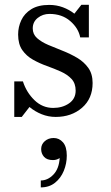

<svg xmlns="http://www.w3.org/2000/svg" viewBox="-20 -490 474 821"><path d="M156 147.3Q156 127.3 171.4 113.7Q186.8 100.1 209.6 100.1Q233.2 100.1 249.4 118.7Q265.6 137.3 265.6 175.3Q265.6 209.3 252.8 240.5Q240 271.7 215.2 291.5Q190.4 311.3 154.4 311.3V281.7Q184 281.7 208.2 256.7Q232.4 231.7 235.2 185.7Q230.4 189.3 223 191.9Q215.6 194.5 206.4 194.5Q180.8 194.5 168.4 180.7Q156 166.9 156 147.3ZM73 10H41V-142H78Q93 -95 127.2 -61.8Q161.5 -28.5 207.5 -28.5Q247 -28.5 275.2 -48Q303.5 -67.5 303.5 -102.5Q303.5 -133.5 285.8 -152.5Q268 -171.5 240 -184Q212 -196.5 180.5 -207.8Q149 -219 121 -234.8Q93 -250.5 75.2 -276Q57.5 -301.5 57.5 -342.5Q57.5 -374.5 71 -403.5Q84.5 -432.5 114 -450.8Q143.5 -469 190.5 -469Q221.5 -469 249 -458.8Q276.5 -448.5 298 -431.5L328 -469.5H360V-330H323Q315.5 -369.5 280.2 -400Q245 -430.5 191.5 -430.5Q163 -430.5 141.5 -413.5Q120 -396.5 120 -368.5Q120 -343.5 138.5 -327Q157 -310.5 186.2 -298Q215.5 -285.5 248 -272.8Q280.5 -260 309.8 -242.8Q339 -225.5 357.5 -199.8Q376 -174 376 -135Q376 -68.5 330.8 -29.2Q285.5 10 218 10Q187 10 158.2 -1.5Q129.5 -13 106 -32.5Z"/></svg>

Font: Bodoni* 06pt
Style: Regular
Weight: 400
Version: Version 2.3